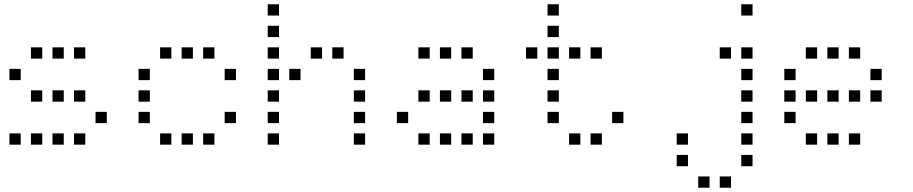

<svg xmlns="http://www.w3.org/2000/svg" viewBox="-20 -696 4240 892"><path d="M124.8 -476.2Q123.8 -476.2 123.8 -476.2Q123.8 -476.2 123.8 -475.2V-424.8Q123.8 -423.8 123.8 -423.8Q123.8 -423.8 124.8 -423.8H175.2Q176.2 -423.8 176.2 -423.8Q176.2 -423.8 176.2 -424.8V-475.2Q176.2 -476.2 176.2 -476.2Q176.2 -476.2 175.2 -476.2ZM224.8 -476.2Q223.8 -476.2 223.8 -476.2Q223.8 -476.2 223.8 -475.2V-424.8Q223.8 -423.8 223.8 -423.8Q223.8 -423.8 224.8 -423.8H275.2Q276.2 -423.8 276.2 -423.8Q276.2 -423.8 276.2 -424.8V-475.2Q276.2 -476.2 276.2 -476.2Q276.2 -476.2 275.2 -476.2ZM324.8 -476.2Q323.8 -476.2 323.8 -476.2Q323.8 -476.2 323.8 -475.2V-424.8Q323.8 -423.8 323.8 -423.8Q323.8 -423.8 324.8 -423.8H375.2Q376.2 -423.8 376.2 -423.8Q376.2 -423.8 376.2 -424.8V-475.2Q376.2 -476.2 376.2 -476.2Q376.2 -476.2 375.2 -476.2ZM24.8 -376.2Q23.8 -376.2 23.8 -376.2Q23.8 -376.2 23.8 -375.2V-324.8Q23.8 -323.8 23.8 -323.8Q23.8 -323.8 24.8 -323.8H75.2Q76.2 -323.8 76.2 -323.8Q76.2 -323.8 76.2 -324.8V-375.2Q76.2 -376.2 76.2 -376.2Q76.2 -376.2 75.2 -376.2ZM124.8 -276.2Q123.8 -276.2 123.8 -276.2Q123.8 -276.2 123.8 -275.2V-224.8Q123.8 -223.8 123.8 -223.8Q123.8 -223.8 124.8 -223.8H175.2Q176.2 -223.8 176.2 -223.8Q176.2 -223.8 176.2 -224.8V-275.2Q176.2 -276.2 176.2 -276.2Q176.2 -276.2 175.2 -276.2ZM224.8 -276.2Q223.8 -276.2 223.8 -276.2Q223.8 -276.2 223.8 -275.2V-224.8Q223.8 -223.8 223.8 -223.8Q223.8 -223.8 224.8 -223.8H275.2Q276.2 -223.8 276.2 -223.8Q276.2 -223.8 276.2 -224.8V-275.2Q276.2 -276.2 276.2 -276.2Q276.2 -276.2 275.2 -276.2ZM324.8 -276.2Q323.8 -276.2 323.8 -276.2Q323.8 -276.2 323.8 -275.2V-224.8Q323.8 -223.8 323.8 -223.8Q323.8 -223.8 324.8 -223.8H375.2Q376.2 -223.8 376.2 -223.8Q376.2 -223.8 376.2 -224.8V-275.2Q376.2 -276.2 376.2 -276.2Q376.2 -276.2 375.2 -276.2ZM424.8 -176.2Q423.8 -176.2 423.8 -176.2Q423.8 -176.2 423.8 -175.2V-124.8Q423.8 -123.8 423.8 -123.8Q423.8 -123.8 424.8 -123.8H475.2Q476.2 -123.8 476.2 -123.8Q476.2 -123.8 476.2 -124.8V-175.2Q476.2 -176.2 476.2 -176.2Q476.2 -176.2 475.2 -176.2ZM24.8 -76.2Q23.8 -76.2 23.8 -76.2Q23.8 -76.2 23.8 -75.2V-24.8Q23.8 -23.8 23.8 -23.8Q23.8 -23.8 24.8 -23.8H75.2Q76.2 -23.8 76.2 -23.8Q76.2 -23.8 76.2 -24.8V-75.2Q76.2 -76.2 76.2 -76.2Q76.2 -76.2 75.2 -76.2ZM124.8 -76.2Q123.8 -76.2 123.8 -76.2Q123.8 -76.2 123.8 -75.2V-24.8Q123.8 -23.8 123.8 -23.8Q123.8 -23.8 124.8 -23.8H175.2Q176.2 -23.8 176.2 -23.8Q176.2 -23.8 176.2 -24.8V-75.2Q176.2 -76.2 176.2 -76.2Q176.2 -76.2 175.2 -76.2ZM224.8 -76.2Q223.8 -76.2 223.8 -76.2Q223.8 -76.2 223.8 -75.2V-24.8Q223.8 -23.8 223.8 -23.8Q223.8 -23.8 224.8 -23.8H275.2Q276.2 -23.8 276.2 -23.8Q276.2 -23.8 276.2 -24.8V-75.2Q276.2 -76.2 276.2 -76.2Q276.2 -76.2 275.2 -76.2ZM324.8 -76.2Q323.8 -76.2 323.8 -76.2Q323.8 -76.2 323.8 -75.2V-24.8Q323.8 -23.8 323.8 -23.8Q323.8 -23.8 324.8 -23.8H375.2Q376.2 -23.8 376.2 -23.8Q376.2 -23.8 376.2 -24.8V-75.2Q376.2 -76.2 376.2 -76.2Q376.2 -76.2 375.2 -76.2Z M724.8 -476.2Q723.8 -476.2 723.8 -476.2Q723.8 -476.2 723.8 -475.2V-424.8Q723.8 -423.8 723.8 -423.8Q723.8 -423.8 724.8 -423.8H775.2Q776.2 -423.8 776.2 -423.8Q776.2 -423.8 776.2 -424.8V-475.2Q776.2 -476.2 776.2 -476.2Q776.2 -476.2 775.2 -476.2ZM824.8 -476.2Q823.8 -476.2 823.8 -476.2Q823.8 -476.2 823.8 -475.2V-424.8Q823.8 -423.8 823.8 -423.8Q823.8 -423.8 824.8 -423.8H875.2Q876.2 -423.8 876.2 -423.8Q876.2 -423.8 876.2 -424.8V-475.2Q876.2 -476.2 876.2 -476.2Q876.2 -476.2 875.2 -476.2ZM924.8 -476.2Q923.8 -476.2 923.8 -476.2Q923.8 -476.2 923.8 -475.2V-424.8Q923.8 -423.8 923.8 -423.8Q923.8 -423.8 924.8 -423.8H975.2Q976.2 -423.8 976.2 -423.8Q976.2 -423.8 976.2 -424.8V-475.2Q976.2 -476.2 976.2 -476.2Q976.2 -476.2 975.2 -476.2ZM624.8 -376.2Q623.8 -376.2 623.8 -376.2Q623.8 -376.2 623.8 -375.2V-324.8Q623.8 -323.8 623.8 -323.8Q623.8 -323.8 624.8 -323.8H675.2Q676.2 -323.8 676.2 -323.8Q676.2 -323.8 676.2 -324.8V-375.2Q676.2 -376.2 676.2 -376.2Q676.2 -376.2 675.2 -376.2ZM1024.8 -376.2Q1023.8 -376.2 1023.8 -376.2Q1023.8 -376.2 1023.8 -375.2V-324.8Q1023.8 -323.8 1023.8 -323.8Q1023.8 -323.8 1024.8 -323.8H1075.2Q1076.2 -323.8 1076.2 -323.8Q1076.2 -323.8 1076.2 -324.8V-375.2Q1076.2 -376.2 1076.2 -376.2Q1076.2 -376.2 1075.2 -376.2ZM624.8 -276.2Q623.8 -276.2 623.8 -276.2Q623.8 -276.2 623.8 -275.2V-224.8Q623.8 -223.8 623.8 -223.8Q623.8 -223.8 624.8 -223.8H675.2Q676.2 -223.8 676.2 -223.8Q676.2 -223.8 676.2 -224.8V-275.2Q676.2 -276.2 676.2 -276.2Q676.2 -276.2 675.2 -276.2ZM624.8 -176.2Q623.8 -176.2 623.8 -176.2Q623.8 -176.2 623.8 -175.2V-124.8Q623.8 -123.8 623.8 -123.8Q623.8 -123.8 624.8 -123.8H675.2Q676.2 -123.8 676.2 -123.8Q676.2 -123.8 676.2 -124.8V-175.2Q676.2 -176.2 676.2 -176.2Q676.2 -176.2 675.2 -176.2ZM1024.8 -176.2Q1023.8 -176.2 1023.8 -176.2Q1023.8 -176.2 1023.8 -175.2V-124.8Q1023.8 -123.8 1023.8 -123.8Q1023.8 -123.8 1024.8 -123.8H1075.2Q1076.2 -123.8 1076.2 -123.8Q1076.2 -123.8 1076.2 -124.8V-175.2Q1076.2 -176.2 1076.2 -176.2Q1076.2 -176.2 1075.2 -176.2ZM724.8 -76.2Q723.8 -76.2 723.8 -76.2Q723.8 -76.2 723.8 -75.2V-24.8Q723.8 -23.8 723.8 -23.8Q723.8 -23.8 724.8 -23.8H775.2Q776.2 -23.8 776.2 -23.8Q776.2 -23.8 776.2 -24.8V-75.2Q776.2 -76.2 776.2 -76.2Q776.2 -76.2 775.2 -76.2ZM824.8 -76.2Q823.8 -76.2 823.8 -76.2Q823.8 -76.2 823.8 -75.2V-24.8Q823.8 -23.8 823.8 -23.8Q823.8 -23.8 824.8 -23.8H875.2Q876.2 -23.8 876.2 -23.8Q876.2 -23.8 876.2 -24.8V-75.2Q876.2 -76.2 876.2 -76.2Q876.2 -76.2 875.2 -76.2ZM924.8 -76.2Q923.8 -76.2 923.8 -76.2Q923.8 -76.2 923.8 -75.2V-24.8Q923.8 -23.8 923.8 -23.8Q923.8 -23.8 924.8 -23.8H975.2Q976.2 -23.8 976.2 -23.8Q976.2 -23.8 976.2 -24.8V-75.2Q976.2 -76.2 976.2 -76.2Q976.2 -76.2 975.2 -76.2Z M1224.8 -676.2Q1223.8 -676.2 1223.8 -676.2Q1223.8 -676.2 1223.8 -675.2V-624.8Q1223.8 -623.8 1223.8 -623.8Q1223.8 -623.8 1224.8 -623.8H1275.2Q1276.2 -623.8 1276.2 -623.8Q1276.2 -623.8 1276.2 -624.8V-675.2Q1276.2 -676.2 1276.2 -676.2Q1276.2 -676.2 1275.2 -676.2ZM1224.8 -576.2Q1223.8 -576.2 1223.8 -576.2Q1223.8 -576.2 1223.8 -575.2V-524.8Q1223.8 -523.8 1223.8 -523.8Q1223.8 -523.8 1224.8 -523.8H1275.2Q1276.2 -523.8 1276.2 -523.8Q1276.2 -523.8 1276.2 -524.8V-575.2Q1276.2 -576.2 1276.2 -576.2Q1276.2 -576.2 1275.2 -576.2ZM1224.8 -476.2Q1223.8 -476.2 1223.8 -476.2Q1223.8 -476.2 1223.8 -475.2V-424.8Q1223.8 -423.8 1223.8 -423.8Q1223.8 -423.8 1224.8 -423.8H1275.2Q1276.2 -423.8 1276.2 -423.8Q1276.2 -423.8 1276.2 -424.8V-475.2Q1276.2 -476.2 1276.2 -476.2Q1276.2 -476.2 1275.2 -476.2ZM1424.8 -476.2Q1423.8 -476.2 1423.8 -476.2Q1423.8 -476.2 1423.8 -475.2V-424.8Q1423.8 -423.8 1423.8 -423.8Q1423.8 -423.8 1424.8 -423.8H1475.2Q1476.2 -423.8 1476.2 -423.8Q1476.2 -423.8 1476.2 -424.8V-475.2Q1476.2 -476.2 1476.2 -476.2Q1476.2 -476.2 1475.2 -476.2ZM1524.8 -476.2Q1523.8 -476.2 1523.8 -476.2Q1523.8 -476.2 1523.8 -475.2V-424.8Q1523.8 -423.8 1523.8 -423.8Q1523.8 -423.8 1524.8 -423.8H1575.2Q1576.2 -423.8 1576.2 -423.8Q1576.2 -423.8 1576.2 -424.8V-475.2Q1576.2 -476.2 1576.2 -476.2Q1576.2 -476.2 1575.2 -476.2ZM1224.8 -376.2Q1223.8 -376.2 1223.8 -376.2Q1223.8 -376.2 1223.8 -375.2V-324.8Q1223.8 -323.8 1223.8 -323.8Q1223.8 -323.8 1224.8 -323.8H1275.2Q1276.2 -323.8 1276.2 -323.8Q1276.2 -323.8 1276.2 -324.8V-375.2Q1276.2 -376.2 1276.2 -376.2Q1276.2 -376.2 1275.2 -376.2ZM1324.8 -376.2Q1323.8 -376.2 1323.8 -376.2Q1323.8 -376.2 1323.8 -375.2V-324.8Q1323.8 -323.8 1323.8 -323.8Q1323.8 -323.8 1324.8 -323.8H1375.2Q1376.2 -323.8 1376.2 -323.8Q1376.2 -323.8 1376.2 -324.8V-375.2Q1376.2 -376.2 1376.2 -376.2Q1376.2 -376.2 1375.2 -376.2ZM1624.8 -376.2Q1623.8 -376.2 1623.8 -376.2Q1623.8 -376.2 1623.8 -375.2V-324.8Q1623.8 -323.8 1623.8 -323.8Q1623.8 -323.8 1624.8 -323.8H1675.2Q1676.2 -323.8 1676.2 -323.8Q1676.2 -323.8 1676.2 -324.8V-375.2Q1676.2 -376.2 1676.2 -376.2Q1676.2 -376.2 1675.2 -376.2ZM1224.8 -276.2Q1223.8 -276.2 1223.8 -276.2Q1223.8 -276.2 1223.8 -275.2V-224.8Q1223.8 -223.8 1223.8 -223.8Q1223.8 -223.8 1224.8 -223.8H1275.2Q1276.2 -223.8 1276.2 -223.8Q1276.2 -223.8 1276.2 -224.8V-275.2Q1276.2 -276.2 1276.2 -276.2Q1276.2 -276.2 1275.2 -276.2ZM1624.8 -276.2Q1623.8 -276.2 1623.8 -276.2Q1623.8 -276.2 1623.8 -275.2V-224.8Q1623.8 -223.8 1623.8 -223.8Q1623.8 -223.8 1624.8 -223.8H1675.2Q1676.2 -223.8 1676.2 -223.8Q1676.2 -223.8 1676.2 -224.8V-275.2Q1676.2 -276.2 1676.2 -276.2Q1676.2 -276.2 1675.2 -276.2ZM1224.8 -176.2Q1223.8 -176.2 1223.8 -176.2Q1223.8 -176.2 1223.8 -175.2V-124.8Q1223.8 -123.8 1223.8 -123.8Q1223.8 -123.8 1224.8 -123.8H1275.2Q1276.2 -123.8 1276.2 -123.8Q1276.2 -123.8 1276.2 -124.8V-175.2Q1276.2 -176.2 1276.2 -176.2Q1276.2 -176.2 1275.2 -176.2ZM1624.8 -176.2Q1623.8 -176.2 1623.8 -176.2Q1623.8 -176.2 1623.8 -175.2V-124.8Q1623.8 -123.8 1623.8 -123.8Q1623.8 -123.8 1624.8 -123.8H1675.2Q1676.2 -123.8 1676.2 -123.8Q1676.2 -123.8 1676.2 -124.8V-175.2Q1676.2 -176.2 1676.2 -176.2Q1676.2 -176.2 1675.2 -176.2ZM1224.8 -76.2Q1223.8 -76.2 1223.8 -76.2Q1223.8 -76.2 1223.8 -75.2V-24.8Q1223.8 -23.8 1223.8 -23.8Q1223.8 -23.8 1224.8 -23.8H1275.2Q1276.2 -23.8 1276.2 -23.8Q1276.2 -23.8 1276.2 -24.8V-75.2Q1276.2 -76.2 1276.2 -76.2Q1276.2 -76.2 1275.2 -76.2ZM1624.8 -76.2Q1623.8 -76.2 1623.8 -76.2Q1623.8 -76.2 1623.8 -75.2V-24.8Q1623.8 -23.8 1623.8 -23.8Q1623.8 -23.8 1624.8 -23.8H1675.2Q1676.2 -23.8 1676.2 -23.8Q1676.2 -23.8 1676.2 -24.8V-75.2Q1676.2 -76.2 1676.2 -76.2Q1676.2 -76.2 1675.2 -76.2Z M1924.8 -476.2Q1923.8 -476.2 1923.8 -476.2Q1923.8 -476.2 1923.8 -475.2V-424.8Q1923.8 -423.8 1923.8 -423.8Q1923.8 -423.8 1924.8 -423.8H1975.2Q1976.2 -423.8 1976.2 -423.8Q1976.2 -423.8 1976.2 -424.8V-475.2Q1976.2 -476.2 1976.2 -476.2Q1976.2 -476.2 1975.2 -476.2ZM2024.8 -476.2Q2023.8 -476.2 2023.8 -476.2Q2023.8 -476.2 2023.8 -475.2V-424.8Q2023.8 -423.8 2023.8 -423.8Q2023.8 -423.8 2024.8 -423.8H2075.2Q2076.2 -423.8 2076.2 -423.8Q2076.2 -423.8 2076.2 -424.8V-475.2Q2076.2 -476.2 2076.2 -476.2Q2076.2 -476.2 2075.2 -476.2ZM2124.8 -476.2Q2123.8 -476.2 2123.8 -476.2Q2123.8 -476.2 2123.8 -475.2V-424.8Q2123.8 -423.8 2123.8 -423.8Q2123.8 -423.8 2124.8 -423.8H2175.2Q2176.2 -423.8 2176.2 -423.8Q2176.2 -423.8 2176.2 -424.8V-475.2Q2176.2 -476.2 2176.2 -476.2Q2176.2 -476.2 2175.2 -476.2ZM2224.8 -376.2Q2223.8 -376.2 2223.8 -376.2Q2223.8 -376.2 2223.8 -375.2V-324.8Q2223.8 -323.8 2223.8 -323.8Q2223.8 -323.8 2224.8 -323.8H2275.2Q2276.2 -323.8 2276.2 -323.8Q2276.2 -323.8 2276.2 -324.8V-375.2Q2276.2 -376.2 2276.2 -376.2Q2276.2 -376.2 2275.2 -376.2ZM1924.8 -276.2Q1923.8 -276.2 1923.8 -276.2Q1923.8 -276.2 1923.8 -275.2V-224.8Q1923.8 -223.8 1923.8 -223.8Q1923.8 -223.8 1924.8 -223.8H1975.2Q1976.2 -223.8 1976.2 -223.8Q1976.2 -223.8 1976.2 -224.8V-275.2Q1976.2 -276.2 1976.2 -276.2Q1976.2 -276.2 1975.2 -276.2ZM2024.8 -276.2Q2023.8 -276.2 2023.8 -276.2Q2023.8 -276.2 2023.8 -275.2V-224.8Q2023.8 -223.8 2023.8 -223.8Q2023.8 -223.8 2024.8 -223.8H2075.2Q2076.2 -223.8 2076.2 -223.8Q2076.2 -223.8 2076.2 -224.8V-275.2Q2076.2 -276.2 2076.2 -276.2Q2076.2 -276.2 2075.2 -276.2ZM2124.8 -276.2Q2123.8 -276.2 2123.8 -276.2Q2123.8 -276.2 2123.8 -275.2V-224.8Q2123.8 -223.8 2123.8 -223.8Q2123.8 -223.8 2124.8 -223.8H2175.2Q2176.2 -223.8 2176.2 -223.8Q2176.2 -223.8 2176.2 -224.8V-275.2Q2176.2 -276.2 2176.2 -276.2Q2176.2 -276.2 2175.2 -276.2ZM2224.8 -276.2Q2223.8 -276.2 2223.8 -276.2Q2223.8 -276.2 2223.8 -275.2V-224.8Q2223.8 -223.8 2223.8 -223.8Q2223.8 -223.8 2224.8 -223.8H2275.2Q2276.2 -223.8 2276.2 -223.8Q2276.2 -223.8 2276.2 -224.8V-275.2Q2276.2 -276.2 2276.2 -276.2Q2276.2 -276.2 2275.2 -276.2ZM1824.8 -176.2Q1823.8 -176.2 1823.8 -176.2Q1823.8 -176.2 1823.8 -175.2V-124.8Q1823.8 -123.8 1823.8 -123.8Q1823.8 -123.8 1824.8 -123.8H1875.2Q1876.2 -123.8 1876.2 -123.8Q1876.2 -123.8 1876.2 -124.8V-175.2Q1876.2 -176.2 1876.2 -176.2Q1876.2 -176.2 1875.2 -176.2ZM2224.8 -176.2Q2223.8 -176.2 2223.8 -176.2Q2223.8 -176.2 2223.8 -175.2V-124.8Q2223.8 -123.8 2223.8 -123.8Q2223.8 -123.8 2224.8 -123.8H2275.2Q2276.2 -123.8 2276.2 -123.8Q2276.2 -123.8 2276.2 -124.8V-175.2Q2276.2 -176.2 2276.2 -176.2Q2276.2 -176.2 2275.2 -176.2ZM1924.8 -76.2Q1923.8 -76.2 1923.8 -76.2Q1923.8 -76.2 1923.8 -75.2V-24.8Q1923.8 -23.8 1923.8 -23.8Q1923.8 -23.8 1924.8 -23.8H1975.2Q1976.2 -23.8 1976.2 -23.8Q1976.2 -23.8 1976.2 -24.8V-75.2Q1976.2 -76.2 1976.2 -76.2Q1976.2 -76.2 1975.2 -76.2ZM2024.8 -76.2Q2023.8 -76.2 2023.8 -76.2Q2023.8 -76.2 2023.8 -75.2V-24.8Q2023.8 -23.8 2023.8 -23.8Q2023.8 -23.8 2024.8 -23.8H2075.2Q2076.2 -23.8 2076.2 -23.8Q2076.2 -23.8 2076.2 -24.8V-75.2Q2076.2 -76.2 2076.2 -76.2Q2076.2 -76.2 2075.2 -76.2ZM2124.8 -76.2Q2123.8 -76.2 2123.8 -76.2Q2123.8 -76.2 2123.8 -75.2V-24.8Q2123.8 -23.8 2123.8 -23.8Q2123.8 -23.8 2124.8 -23.8H2175.2Q2176.2 -23.8 2176.2 -23.8Q2176.2 -23.8 2176.2 -24.8V-75.2Q2176.2 -76.2 2176.2 -76.2Q2176.2 -76.2 2175.2 -76.2ZM2224.8 -76.2Q2223.8 -76.2 2223.8 -76.2Q2223.8 -76.2 2223.8 -75.2V-24.8Q2223.8 -23.8 2223.8 -23.8Q2223.8 -23.8 2224.8 -23.8H2275.2Q2276.2 -23.8 2276.2 -23.8Q2276.2 -23.8 2276.2 -24.8V-75.2Q2276.2 -76.2 2276.2 -76.2Q2276.2 -76.2 2275.2 -76.2Z M2524.8 -676.2Q2523.8 -676.2 2523.8 -676.2Q2523.8 -676.2 2523.8 -675.2V-624.8Q2523.8 -623.8 2523.8 -623.8Q2523.8 -623.8 2524.8 -623.8H2575.2Q2576.2 -623.8 2576.2 -623.8Q2576.2 -623.8 2576.2 -624.8V-675.2Q2576.2 -676.2 2576.2 -676.2Q2576.2 -676.2 2575.2 -676.2ZM2524.8 -576.2Q2523.8 -576.2 2523.8 -576.2Q2523.8 -576.2 2523.8 -575.2V-524.8Q2523.8 -523.8 2523.8 -523.8Q2523.8 -523.8 2524.8 -523.8H2575.2Q2576.2 -523.8 2576.2 -523.8Q2576.2 -523.8 2576.2 -524.8V-575.2Q2576.2 -576.2 2576.2 -576.2Q2576.2 -576.2 2575.2 -576.2ZM2424.8 -476.2Q2423.8 -476.2 2423.8 -476.2Q2423.8 -476.2 2423.8 -475.2V-424.8Q2423.8 -423.8 2423.8 -423.8Q2423.8 -423.8 2424.8 -423.8H2475.2Q2476.2 -423.8 2476.2 -423.8Q2476.2 -423.8 2476.2 -424.8V-475.2Q2476.2 -476.2 2476.2 -476.2Q2476.2 -476.2 2475.2 -476.2ZM2524.8 -476.2Q2523.8 -476.2 2523.8 -476.2Q2523.8 -476.2 2523.8 -475.2V-424.8Q2523.8 -423.8 2523.8 -423.8Q2523.8 -423.8 2524.8 -423.8H2575.2Q2576.2 -423.8 2576.2 -423.8Q2576.2 -423.8 2576.2 -424.8V-475.2Q2576.2 -476.2 2576.2 -476.2Q2576.2 -476.2 2575.2 -476.2ZM2624.8 -476.2Q2623.8 -476.2 2623.8 -476.2Q2623.8 -476.2 2623.8 -475.2V-424.8Q2623.8 -423.8 2623.8 -423.8Q2623.8 -423.8 2624.8 -423.8H2675.2Q2676.2 -423.8 2676.2 -423.8Q2676.2 -423.8 2676.2 -424.8V-475.2Q2676.2 -476.2 2676.2 -476.2Q2676.2 -476.2 2675.2 -476.2ZM2724.8 -476.2Q2723.8 -476.2 2723.8 -476.2Q2723.8 -476.2 2723.8 -475.2V-424.8Q2723.8 -423.8 2723.8 -423.8Q2723.8 -423.8 2724.8 -423.8H2775.2Q2776.2 -423.8 2776.2 -423.8Q2776.2 -423.8 2776.2 -424.8V-475.2Q2776.2 -476.2 2776.2 -476.2Q2776.2 -476.2 2775.2 -476.2ZM2524.8 -376.2Q2523.8 -376.2 2523.8 -376.2Q2523.8 -376.2 2523.8 -375.2V-324.8Q2523.8 -323.8 2523.8 -323.8Q2523.8 -323.8 2524.8 -323.8H2575.2Q2576.2 -323.8 2576.2 -323.8Q2576.2 -323.8 2576.2 -324.8V-375.2Q2576.2 -376.2 2576.2 -376.2Q2576.2 -376.2 2575.2 -376.2ZM2524.8 -276.2Q2523.8 -276.2 2523.8 -276.2Q2523.8 -276.2 2523.8 -275.2V-224.8Q2523.8 -223.8 2523.8 -223.8Q2523.8 -223.8 2524.8 -223.8H2575.2Q2576.2 -223.8 2576.2 -223.8Q2576.2 -223.8 2576.2 -224.8V-275.2Q2576.2 -276.2 2576.2 -276.2Q2576.2 -276.2 2575.2 -276.2ZM2524.8 -176.2Q2523.8 -176.2 2523.8 -176.2Q2523.8 -176.2 2523.8 -175.2V-124.8Q2523.8 -123.8 2523.8 -123.8Q2523.8 -123.8 2524.8 -123.8H2575.2Q2576.2 -123.8 2576.2 -123.8Q2576.2 -123.8 2576.2 -124.8V-175.2Q2576.2 -176.2 2576.2 -176.2Q2576.2 -176.2 2575.2 -176.2ZM2824.8 -176.2Q2823.8 -176.2 2823.8 -176.2Q2823.8 -176.2 2823.8 -175.2V-124.8Q2823.8 -123.8 2823.8 -123.8Q2823.8 -123.8 2824.8 -123.8H2875.2Q2876.2 -123.8 2876.2 -123.8Q2876.2 -123.8 2876.2 -124.8V-175.2Q2876.2 -176.2 2876.2 -176.2Q2876.2 -176.2 2875.2 -176.2ZM2624.8 -76.2Q2623.8 -76.2 2623.8 -76.2Q2623.8 -76.2 2623.8 -75.2V-24.8Q2623.8 -23.8 2623.8 -23.8Q2623.8 -23.8 2624.8 -23.8H2675.2Q2676.2 -23.8 2676.2 -23.8Q2676.2 -23.8 2676.2 -24.8V-75.2Q2676.2 -76.2 2676.2 -76.2Q2676.2 -76.2 2675.2 -76.2ZM2724.8 -76.2Q2723.8 -76.2 2723.8 -76.2Q2723.8 -76.2 2723.8 -75.2V-24.8Q2723.8 -23.8 2723.8 -23.8Q2723.8 -23.8 2724.8 -23.8H2775.2Q2776.2 -23.8 2776.2 -23.8Q2776.2 -23.8 2776.2 -24.8V-75.2Q2776.2 -76.2 2776.2 -76.2Q2776.2 -76.2 2775.2 -76.2Z M3424.8 -676.2Q3423.8 -676.2 3423.8 -676.2Q3423.8 -676.2 3423.8 -675.2V-624.8Q3423.8 -623.8 3423.8 -623.8Q3423.8 -623.8 3424.8 -623.8H3475.2Q3476.2 -623.8 3476.2 -623.8Q3476.2 -623.8 3476.2 -624.8V-675.2Q3476.2 -676.2 3476.2 -676.2Q3476.2 -676.2 3475.2 -676.2ZM3324.8 -476.2Q3323.8 -476.2 3323.8 -476.2Q3323.8 -476.2 3323.8 -475.2V-424.8Q3323.8 -423.8 3323.8 -423.8Q3323.8 -423.8 3324.8 -423.8H3375.2Q3376.2 -423.8 3376.2 -423.8Q3376.2 -423.8 3376.2 -424.8V-475.2Q3376.2 -476.2 3376.2 -476.2Q3376.2 -476.2 3375.2 -476.2ZM3424.8 -476.2Q3423.8 -476.2 3423.8 -476.2Q3423.8 -476.2 3423.8 -475.2V-424.8Q3423.8 -423.8 3423.8 -423.8Q3423.8 -423.8 3424.8 -423.8H3475.2Q3476.2 -423.8 3476.2 -423.8Q3476.2 -423.8 3476.2 -424.8V-475.2Q3476.2 -476.2 3476.2 -476.2Q3476.2 -476.2 3475.2 -476.2ZM3424.8 -376.2Q3423.8 -376.2 3423.8 -376.2Q3423.8 -376.2 3423.8 -375.2V-324.8Q3423.8 -323.8 3423.8 -323.8Q3423.8 -323.8 3424.8 -323.8H3475.2Q3476.2 -323.8 3476.2 -323.8Q3476.2 -323.8 3476.2 -324.8V-375.2Q3476.2 -376.2 3476.2 -376.2Q3476.2 -376.2 3475.2 -376.2ZM3424.8 -276.2Q3423.8 -276.2 3423.8 -276.2Q3423.8 -276.2 3423.8 -275.2V-224.8Q3423.8 -223.8 3423.8 -223.8Q3423.8 -223.8 3424.8 -223.8H3475.2Q3476.2 -223.8 3476.2 -223.8Q3476.2 -223.8 3476.2 -224.8V-275.2Q3476.2 -276.2 3476.2 -276.2Q3476.2 -276.2 3475.2 -276.2ZM3424.8 -176.2Q3423.8 -176.2 3423.8 -176.2Q3423.8 -176.2 3423.8 -175.2V-124.8Q3423.8 -123.8 3423.8 -123.8Q3423.8 -123.8 3424.8 -123.8H3475.2Q3476.2 -123.8 3476.2 -123.8Q3476.2 -123.8 3476.2 -124.8V-175.2Q3476.2 -176.2 3476.2 -176.2Q3476.2 -176.2 3475.2 -176.2ZM3124.8 -76.2Q3123.8 -76.2 3123.8 -76.2Q3123.8 -76.2 3123.8 -75.2V-24.8Q3123.8 -23.8 3123.8 -23.8Q3123.8 -23.8 3124.8 -23.8H3175.2Q3176.2 -23.8 3176.2 -23.8Q3176.2 -23.8 3176.2 -24.8V-75.2Q3176.2 -76.2 3176.2 -76.2Q3176.2 -76.2 3175.2 -76.2ZM3424.8 -76.2Q3423.8 -76.2 3423.8 -76.2Q3423.8 -76.2 3423.8 -75.2V-24.8Q3423.8 -23.8 3423.8 -23.8Q3423.8 -23.8 3424.8 -23.8H3475.2Q3476.2 -23.8 3476.2 -23.8Q3476.2 -23.8 3476.2 -24.8V-75.2Q3476.2 -76.2 3476.2 -76.2Q3476.2 -76.2 3475.2 -76.2ZM3124.8 23.8Q3123.8 23.8 3123.8 23.8Q3123.8 23.8 3123.8 24.8V75.2Q3123.8 76.2 3123.8 76.2Q3123.8 76.2 3124.8 76.2H3175.2Q3176.2 76.2 3176.2 76.2Q3176.2 76.2 3176.2 75.2V24.8Q3176.2 23.8 3176.2 23.8Q3176.2 23.8 3175.2 23.8ZM3424.8 23.8Q3423.8 23.8 3423.8 23.8Q3423.8 23.8 3423.8 24.8V75.2Q3423.8 76.2 3423.8 76.2Q3423.8 76.2 3424.8 76.2H3475.2Q3476.2 76.2 3476.2 76.2Q3476.2 76.2 3476.2 75.2V24.8Q3476.2 23.8 3476.2 23.8Q3476.2 23.8 3475.2 23.8ZM3224.8 123.8Q3223.8 123.8 3223.8 123.8Q3223.8 123.8 3223.8 124.8V175.2Q3223.8 176.2 3223.8 176.2Q3223.8 176.2 3224.8 176.2H3275.2Q3276.2 176.2 3276.2 176.2Q3276.2 176.2 3276.2 175.2V124.8Q3276.2 123.8 3276.2 123.8Q3276.2 123.8 3275.2 123.8ZM3324.8 123.8Q3323.8 123.8 3323.8 123.8Q3323.8 123.8 3323.8 124.8V175.2Q3323.8 176.2 3323.8 176.2Q3323.8 176.2 3324.8 176.2H3375.2Q3376.2 176.2 3376.2 176.2Q3376.2 176.2 3376.2 175.2V124.8Q3376.2 123.8 3376.2 123.8Q3376.2 123.8 3375.2 123.8Z M3724.8 -476.2Q3723.8 -476.2 3723.8 -476.2Q3723.8 -476.2 3723.8 -475.2V-424.8Q3723.8 -423.8 3723.8 -423.8Q3723.8 -423.8 3724.8 -423.8H3775.2Q3776.2 -423.8 3776.2 -423.8Q3776.2 -423.8 3776.2 -424.8V-475.2Q3776.2 -476.2 3776.2 -476.2Q3776.2 -476.2 3775.2 -476.2ZM3824.8 -476.2Q3823.8 -476.2 3823.8 -476.2Q3823.8 -476.2 3823.8 -475.2V-424.8Q3823.8 -423.8 3823.8 -423.8Q3823.8 -423.8 3824.8 -423.8H3875.2Q3876.2 -423.8 3876.2 -423.8Q3876.2 -423.8 3876.2 -424.8V-475.2Q3876.2 -476.2 3876.2 -476.2Q3876.2 -476.2 3875.2 -476.2ZM3924.8 -476.2Q3923.8 -476.2 3923.8 -476.2Q3923.8 -476.2 3923.8 -475.2V-424.8Q3923.8 -423.8 3923.8 -423.8Q3923.8 -423.8 3924.8 -423.8H3975.2Q3976.2 -423.8 3976.2 -423.8Q3976.2 -423.8 3976.2 -424.8V-475.2Q3976.2 -476.2 3976.2 -476.2Q3976.2 -476.2 3975.2 -476.2ZM3624.8 -376.2Q3623.8 -376.2 3623.8 -376.2Q3623.8 -376.2 3623.8 -375.2V-324.8Q3623.8 -323.8 3623.8 -323.8Q3623.8 -323.8 3624.8 -323.8H3675.2Q3676.2 -323.8 3676.2 -323.8Q3676.2 -323.8 3676.2 -324.8V-375.2Q3676.2 -376.2 3676.2 -376.2Q3676.2 -376.2 3675.2 -376.2ZM4024.8 -376.2Q4023.8 -376.2 4023.8 -376.2Q4023.8 -376.2 4023.8 -375.2V-324.8Q4023.8 -323.8 4023.8 -323.8Q4023.8 -323.8 4024.8 -323.8H4075.2Q4076.2 -323.8 4076.2 -323.8Q4076.2 -323.8 4076.2 -324.8V-375.2Q4076.2 -376.2 4076.2 -376.2Q4076.2 -376.2 4075.2 -376.2ZM3624.8 -276.2Q3623.8 -276.2 3623.8 -276.2Q3623.8 -276.2 3623.8 -275.2V-224.8Q3623.8 -223.8 3623.8 -223.8Q3623.8 -223.8 3624.8 -223.8H3675.2Q3676.2 -223.8 3676.2 -223.8Q3676.2 -223.8 3676.2 -224.8V-275.2Q3676.2 -276.2 3676.2 -276.2Q3676.2 -276.2 3675.2 -276.2ZM3724.8 -276.2Q3723.8 -276.2 3723.8 -276.2Q3723.8 -276.2 3723.8 -275.2V-224.8Q3723.8 -223.8 3723.8 -223.8Q3723.8 -223.8 3724.8 -223.8H3775.2Q3776.2 -223.8 3776.2 -223.8Q3776.2 -223.8 3776.2 -224.8V-275.2Q3776.2 -276.2 3776.2 -276.2Q3776.2 -276.2 3775.2 -276.2ZM3824.8 -276.2Q3823.8 -276.2 3823.8 -276.2Q3823.8 -276.2 3823.8 -275.2V-224.8Q3823.8 -223.8 3823.8 -223.8Q3823.8 -223.8 3824.8 -223.8H3875.2Q3876.2 -223.8 3876.2 -223.8Q3876.2 -223.8 3876.2 -224.8V-275.2Q3876.2 -276.2 3876.2 -276.2Q3876.2 -276.2 3875.2 -276.2ZM3924.8 -276.2Q3923.8 -276.2 3923.8 -276.2Q3923.8 -276.2 3923.8 -275.2V-224.8Q3923.8 -223.8 3923.8 -223.8Q3923.8 -223.8 3924.8 -223.8H3975.2Q3976.2 -223.8 3976.2 -223.8Q3976.2 -223.8 3976.2 -224.8V-275.2Q3976.2 -276.2 3976.2 -276.2Q3976.2 -276.2 3975.2 -276.2ZM4024.8 -276.2Q4023.8 -276.2 4023.8 -276.2Q4023.8 -276.2 4023.8 -275.2V-224.8Q4023.8 -223.8 4023.8 -223.8Q4023.8 -223.8 4024.8 -223.8H4075.2Q4076.2 -223.8 4076.2 -223.8Q4076.2 -223.8 4076.2 -224.8V-275.2Q4076.2 -276.2 4076.2 -276.2Q4076.2 -276.2 4075.2 -276.2ZM3624.8 -176.2Q3623.8 -176.2 3623.8 -176.2Q3623.8 -176.2 3623.8 -175.2V-124.8Q3623.8 -123.8 3623.8 -123.8Q3623.8 -123.8 3624.8 -123.8H3675.2Q3676.2 -123.8 3676.2 -123.8Q3676.2 -123.8 3676.2 -124.8V-175.2Q3676.2 -176.2 3676.2 -176.2Q3676.2 -176.2 3675.2 -176.2ZM3724.8 -76.2Q3723.8 -76.2 3723.8 -76.2Q3723.8 -76.2 3723.8 -75.2V-24.8Q3723.8 -23.8 3723.8 -23.8Q3723.8 -23.8 3724.8 -23.8H3775.2Q3776.2 -23.8 3776.2 -23.8Q3776.2 -23.8 3776.2 -24.8V-75.2Q3776.2 -76.2 3776.2 -76.2Q3776.2 -76.2 3775.2 -76.2ZM3824.8 -76.2Q3823.8 -76.2 3823.8 -76.2Q3823.8 -76.2 3823.8 -75.2V-24.8Q3823.8 -23.8 3823.8 -23.8Q3823.8 -23.8 3824.8 -23.8H3875.2Q3876.2 -23.8 3876.2 -23.8Q3876.2 -23.8 3876.2 -24.8V-75.2Q3876.2 -76.2 3876.2 -76.2Q3876.2 -76.2 3875.2 -76.2ZM3924.8 -76.2Q3923.8 -76.2 3923.8 -76.2Q3923.8 -76.2 3923.8 -75.2V-24.8Q3923.8 -23.8 3923.8 -23.8Q3923.8 -23.8 3924.8 -23.8H3975.2Q3976.2 -23.8 3976.2 -23.8Q3976.2 -23.8 3976.2 -24.8V-75.2Q3976.2 -76.2 3976.2 -76.2Q3976.2 -76.2 3975.2 -76.2Z"/></svg>

Font: Doto Black
Style: Regular
Weight: 900
Monospace: yes
Version: Version 1.000